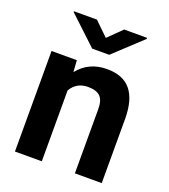

<svg xmlns="http://www.w3.org/2000/svg" viewBox="-137 -849 834 948"><g transform="rotate(20 280.0 -375.0)"><path d="M184.1 -528.3 188.5 -467.3Q245.1 -538.1 340.3 -538.1Q424.3 -538.1 465.3 -488.8Q506.3 -439.5 507.3 -341.3V0H366.2V-337.9Q366.2 -382.8 346.7 -403.1Q327.1 -423.3 281.7 -423.3Q222.2 -423.3 192.4 -372.6V0H51.3V-528.3ZM280.8 -680.7 352.1 -750.5H472.7V-745.1L325.2 -607.9H235.8L88.4 -746.1V-750.5H209Z"/></g></svg>

Font: Robotiche
Style: Bold
Weight: 700
Designer: Google
Version: Version 2.001150; 2014